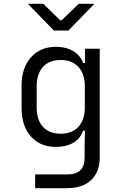

<svg xmlns="http://www.w3.org/2000/svg" viewBox="-20 -805 640 1005"><path d="M425 -550H502V19Q502 95 457 137.5Q412 180 331 180H164V108H331Q378 108 400.5 86Q423 64 423 19V-45L425 -121H415Q401 -80 364 -58Q327 -36 273 -36Q190 -36 141.5 -91Q93 -146 93 -240V-357Q93 -450 142 -505Q191 -560 273 -560Q326 -560 363.5 -537.5Q401 -515 415 -475H425ZM424 -353Q424 -418 390.5 -454.5Q357 -491 298 -491Q238 -491 205 -455Q172 -419 172 -353V-243Q172 -177 205 -141Q238 -105 298 -105Q357 -105 390.5 -141.5Q424 -178 424 -243ZM338 -645H262L126 -785H207L295 -699H303L392 -785H474Z"/></svg>

Font: JetBrains Mono Semi Light
Style: Regular
Weight: 350
Monospace: yes
Designer: Philipp Nurullin, Konstantin Bulenkov
Foundry: JetBrains
Version: 2.002